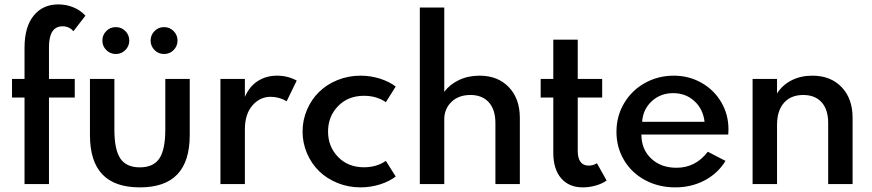

<svg xmlns="http://www.w3.org/2000/svg" viewBox="-20 -815 3859 850"><path d="M88.6 -383.2H33.2V-465.5H88.6V-603.2Q88.6 -696.4 129.1 -745.9Q169.5 -795.5 238.2 -795.5Q273.2 -795.5 305 -782.5Q336.8 -769.5 358.2 -745.5L305 -676.8Q286.4 -698.6 257.3 -698.6Q196.8 -698.6 196.8 -606.4V-465.5H310.9V-383.2H196.8V0H88.6Z M378.2 -217.3V-465.5H486.4V-241.4Q486.4 -152.7 512.7 -113.4Q539.1 -74.1 599.1 -74.1Q659.1 -74.1 685.5 -113.4Q711.8 -152.7 711.8 -241.4V-465.5H820V-217.3Q820 -100.9 765.2 -43.2Q710.5 14.5 599.1 14.5Q487.7 14.5 433 -43.2Q378.2 -100.9 378.2 -217.3ZM748.6 -593.4Q731.4 -575.9 706.4 -575.9Q681.4 -575.9 664.1 -593.4Q646.8 -610.9 646.8 -635.5Q646.8 -660 664.1 -677.5Q681.4 -695 706.4 -695Q731.4 -695 748.6 -677.5Q765.9 -660 765.9 -635.5Q765.9 -610.9 748.6 -593.4ZM535 -593.4Q517.7 -575.9 492.7 -575.9Q467.7 -575.9 450.5 -593.4Q433.2 -610.9 433.2 -635.5Q433.2 -660 450.5 -677.5Q467.7 -695 492.7 -695Q517.7 -695 535 -677.5Q552.3 -660 552.3 -635.5Q552.3 -610.9 535 -593.4Z M955.9 0V-465.5H1064.1V-385.9Q1084.5 -433.2 1121.8 -456.6Q1159.1 -480 1205.9 -480Q1254.5 -480 1293.6 -458.2L1249.1 -366.8Q1215.5 -386.4 1178.2 -386.4Q1130.5 -386.4 1097.3 -348Q1064.1 -309.5 1064.1 -242.3V0Z M1575.9 14.5Q1522.3 14.5 1474.5 -4.8Q1426.8 -24.1 1393 -57Q1359.1 -90 1339.3 -135.9Q1319.5 -181.8 1319.5 -232.7Q1319.5 -283.6 1339.3 -329.5Q1359.1 -375.5 1393 -408.4Q1426.8 -441.4 1474.5 -460.7Q1522.3 -480 1575.9 -480Q1620.9 -480 1662.3 -466.8Q1703.6 -453.6 1731.8 -431.8L1688.2 -362.7Q1647.3 -390.9 1591.4 -390.9Q1520.9 -390.9 1476.6 -345.2Q1432.3 -299.5 1432.3 -232.7Q1432.3 -165.9 1476.6 -120.2Q1520.9 -74.5 1591.4 -74.5Q1647.3 -74.5 1688.2 -102.7L1731.8 -33.6Q1703.6 -11.8 1662.3 1.4Q1620.9 14.5 1575.9 14.5Z M1838.6 -781.8H1946.8V-408.6Q1970.9 -440.9 2011.6 -460.5Q2052.3 -480 2103.2 -480Q2184.1 -480 2232.7 -429.1Q2281.4 -378.2 2281.4 -292.7V0H2173.2V-270.5Q2173.2 -329.5 2144.1 -362Q2115 -394.5 2062.7 -394.5Q2010 -394.5 1978.4 -363.6Q1946.8 -332.7 1946.8 -287.3V0H1838.6Z M2373.6 -465.5H2429.5V-639.5H2537.7V-465.5H2645.9V-383.2H2537.7V-146.4Q2537.7 -115 2550 -98.4Q2562.3 -81.8 2585.9 -81.8Q2605.9 -81.8 2622.7 -92.3L2665.5 -15.9Q2646.4 -1.8 2617.5 6.4Q2588.6 14.5 2560.5 14.5Q2498.6 14.5 2464.1 -25.9Q2429.5 -66.4 2429.5 -139.1V-383.2H2373.6Z M2709.1 -231.4Q2709.1 -300.9 2743 -358Q2776.8 -415 2835 -447.5Q2893.2 -480 2963.2 -480Q3030 -480 3085.7 -448.4Q3141.4 -416.8 3173.2 -362.3Q3205 -307.7 3205 -242.7Q3205 -235.9 3204.1 -219.5H2819.5Q2819.5 -154.1 2862.7 -113.2Q2905.9 -72.3 2975 -72.3Q3059.1 -72.3 3113.6 -143.2L3191.8 -102.7Q3158.2 -47.3 3099.5 -16.4Q3040.9 14.5 2969.5 14.5Q2895.5 14.5 2835.7 -17.7Q2775.9 -50 2742.5 -106.4Q2709.1 -162.7 2709.1 -231.4ZM2960.5 -402.7Q2904.1 -402.7 2865.5 -367Q2826.8 -331.4 2822.7 -275.9H3099.1Q3092.7 -332.3 3054.1 -367.5Q3015.5 -402.7 2960.5 -402.7Z M3311.8 -465.5H3420V-401.4Q3443.6 -438.6 3484.1 -459.3Q3524.5 -480 3576.4 -480Q3657.3 -480 3705.9 -429.3Q3754.5 -378.6 3754.5 -293.2V0H3646.4V-270.9Q3646.4 -330 3617.3 -362.3Q3588.2 -394.5 3535.9 -394.5Q3481.4 -394.5 3450.7 -359.8Q3420 -325 3420 -261.8V0H3311.8Z"/></svg>

Font: Spartan MB SemBd
Style: Regular
Weight: 600
Designer: Matt Bailey, Mirko Velimirovic
Foundry: Matt Bailey
Version: Version 1.005